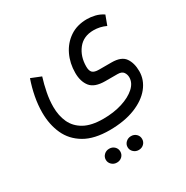

<svg xmlns="http://www.w3.org/2000/svg" viewBox="-177 -507 1047 1080"><g transform="rotate(-30 346.5 33.0)"><path d="M370.6 379.9Q370.6 361.3 384.5 348.1Q398.4 335 418 335Q438 335 451.4 347.9Q464.8 360.8 464.8 379.9Q464.8 398.9 451.4 411.9Q438 424.8 418 424.8Q398.4 424.8 384.5 411.6Q370.6 398.4 370.6 379.9ZM229 379.9Q229 361.3 242.7 348.1Q256.3 335 276.4 335Q296.4 335 309.8 347.9Q323.2 360.8 323.2 379.9Q323.2 398.9 309.8 411.9Q296.4 424.8 276.4 424.8Q256.3 424.8 242.7 411.6Q229 398.4 229 379.9ZM333 246.6Q232.9 246.6 170.9 210.2Q108.9 173.8 80.6 111.6Q52.2 49.3 52.2 -28.3Q52.2 -77.6 62 -129.4Q71.8 -181.2 89.4 -231.4L153.8 -205.6Q140.1 -161.6 131.1 -115.2Q122.1 -68.8 122.1 -25.4Q122.1 31.7 142.8 76.7Q163.6 121.6 210 147.5Q256.3 173.3 333 173.3Q400.9 173.3 455.8 156Q510.7 138.7 543.2 109.4Q575.7 80.1 575.7 43.9Q575.7 24.9 565.2 10Q554.7 -4.9 527.3 -4.9H448.2Q378.9 -4.9 351.8 -39.1Q324.7 -73.2 324.7 -129.4Q324.7 -191.4 349.6 -243.7Q374.5 -295.9 420.9 -327.4Q467.3 -358.9 532.2 -358.9Q557.6 -358.9 584 -352.5Q610.4 -346.2 635.7 -329.6L612.8 -268.1Q575.2 -286.1 532.7 -286.1Q467.3 -286.1 431.6 -240.5Q396 -194.8 396 -129.4Q396 -101.6 408 -90.1Q419.9 -78.6 449.7 -78.6H530.8Q594.2 -78.6 617.9 -44.9Q641.6 -11.2 641.6 42Q641.6 98.1 604.5 144.5Q567.4 190.9 498.3 218.5Q429.2 246.1 333 246.6Z"/></g></svg>

Font: Vazirmatn RD Light
Style: Regular
Weight: 300
Designer: Saber Rastikerdar
Foundry: Saber Rastikerdar
Version: Version 32.102